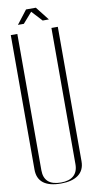

<svg xmlns="http://www.w3.org/2000/svg" viewBox="-111 -1083 538 1127"><g transform="rotate(-10 158.0 -519.0)"><path d="M17.6 -105.5C17.6 -34.2 64.5 2 158.2 2C241.2 2 297.9 -31.2 297.9 -105.5V-506.8V-907.2H259.8V-501V-94.7C259.8 -33.2 221.7 -3.9 158.2 -3.9C90.8 -3.9 56.6 -34.2 56.6 -94.7V-501V-907.2H17.6V-505.9ZM85 -959H104.5L159.2 -1021.5L216.8 -959H241.2H253.9L190.4 -1040H131.8L69.3 -959Z"/></g></svg>

Font: Caledo
Style: Light
Weight: 300
Designer: BSozoo
Foundry: BSozoo
Version: Version 002.000